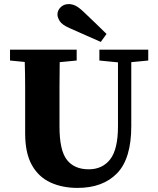

<svg xmlns="http://www.w3.org/2000/svg" viewBox="-20 -900 771 939"><path d="M466 -604V-657H705V-604L622 -596V-283Q622 -124 552.5 -52.5Q483 19 359 19Q285 19 227 -7.5Q169 -34 136 -92.5Q103 -151 103 -248V-357Q103 -416 103 -476.5Q103 -537 101 -597L29 -604V-657H355V-604L272 -596Q271 -537 271 -477Q271 -417 271 -357V-280Q271 -165 307 -118.5Q343 -72 414 -72Q481 -72 519 -121Q557 -170 557 -283V-595ZM501 -734 473 -695Q436 -712 397 -728.5Q358 -745 319 -763Q283 -779 272 -797Q261 -815 261 -829Q261 -849 276.5 -864.5Q292 -880 316 -880Q333 -880 349.5 -872Q366 -864 390 -841Q416 -816 444.5 -789Q473 -762 501 -734Z"/></svg>

Font: Source Serif 4
Style: Bold
Weight: 700
Designer: Frank Grießhammer
Foundry: Adobe
Version: Version 4.005;hotconv 1.1.0;makeotfexe 2.6.0